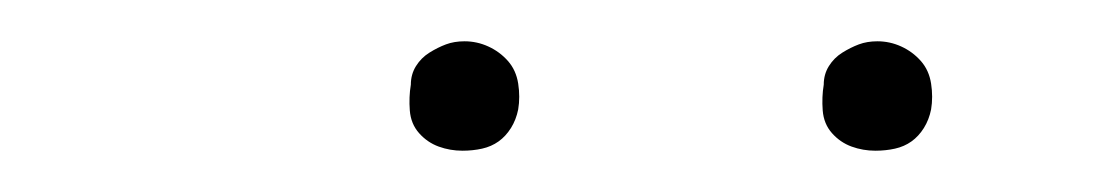

<svg xmlns="http://www.w3.org/2000/svg" viewBox="-20 -717 540 93"><path d="M404 -644Q398 -644 392.5 -646Q387 -648 383 -652.5Q379 -657 378.5 -663.5Q378 -670 379 -676Q379 -681 381.5 -685Q384 -689 388 -691.5Q392 -694 396 -695.5Q400 -697 405 -697Q411 -697 416.5 -694.5Q422 -692 426 -687.5Q430 -683 431 -676.5Q432 -670 431 -664Q430 -659 427.5 -655Q425 -651 421.5 -648.5Q418 -646 413.5 -645Q409 -644 404 -644ZM204 -644Q198 -644 192.5 -646Q187 -648 183 -652.5Q179 -657 178.5 -663.5Q178 -670 179 -676Q179 -681 181.5 -685Q184 -689 188 -691.5Q192 -694 196 -695.5Q200 -697 205 -697Q211 -697 216.5 -694.5Q222 -692 226 -687.5Q230 -683 231 -676.5Q232 -670 231 -664Q230 -659 227.5 -655Q225 -651 221.5 -648.5Q218 -646 213.5 -645Q209 -644 204 -644Z"/></svg>

Font: Iosevka Thin Oblique
Style: Regular
Weight: 100
Italic angle: -9°
Monospace: yes
Designer: Belleve Invis
Foundry: Belleve Invis
Version: Version 32.5.0; ttfautohint (v1.8.4)